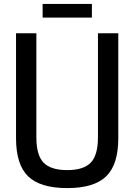

<svg xmlns="http://www.w3.org/2000/svg" viewBox="-20 -950 687 982"><path d="M198 -930H450V-860H198ZM62 -243V-780H166V-248Q166 -156 203 -118Q240 -80 324 -80Q407 -80 444 -118Q481 -156 481 -248V-780H585V-243Q585 -108 523 -48Q461 12 324 12Q186 12 124 -48Q62 -108 62 -243Z"/></svg>

Font: Coupeur_Texte
Style: Regular
Weight: 400
Designer: Léa Rolland
Version: Version 1.000;PS 001.000;hotconv 1.0.88;makeotf.lib2.5.64775